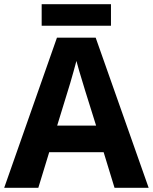

<svg xmlns="http://www.w3.org/2000/svg" viewBox="-20 -963 730 917"><path d="M527 -66 475 -236H215L163 -66H0L252 -783H437L690 -66ZM387 -529Q382 -546 374 -572Q366 -598 358 -625Q350 -652 345 -672Q340 -652 331.5 -622.5Q323 -593 315.5 -566.5Q308 -540 304 -529L253 -363H439ZM510 -943V-840H179V-943Z"/></svg>

Font: Noto Sans Malayalam UI
Style: Regular
Weight: 400
Designer: Jelle Bosma - Monotype Design Team
Foundry: Monotype Imaging Inc.
Version: Version 2.104